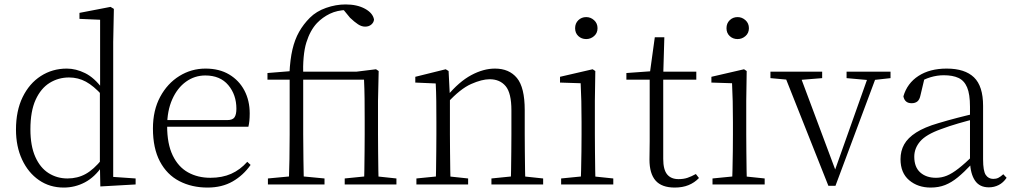

<svg xmlns="http://www.w3.org/2000/svg" viewBox="-20 -831 4568 865"><path d="M267 14Q204 14 155.5 -19.5Q107 -53 79.5 -112Q52 -171 52 -247Q52 -332 82 -393.5Q112 -455 164 -488.5Q216 -522 281 -522Q322 -522 363.5 -501.5Q405 -481 442 -431H452L441 -401Q402 -444 367 -463Q332 -482 291 -482Q243 -482 203.5 -457.5Q164 -433 140.5 -381.5Q117 -330 117 -248Q117 -174 139 -124.5Q161 -75 199 -51Q237 -27 284 -27Q329 -27 365.5 -47Q402 -67 440 -114L450 -83H441Q407 -33 362.5 -9.5Q318 14 267 14ZM432 9 430 -92V-95V-420L431 -429V-742L338 -746V-773L478 -800L493 -791L490 -641V-34L591 -27V0Z M915 14Q844 14 788 -15Q732 -44 700.5 -103.5Q669 -163 669 -252Q669 -334 701.5 -394.5Q734 -455 788 -488.5Q842 -522 906 -522Q968 -522 1012.5 -495.5Q1057 -469 1081 -423.5Q1105 -378 1105 -320Q1105 -283 1099 -260H699V-290H1004Q1028 -290 1036.5 -302.5Q1045 -315 1045 -341Q1045 -404 1008.5 -447.5Q972 -491 905 -491Q857 -491 818 -463Q779 -435 756 -383.5Q733 -332 733 -263Q733 -183 758 -131Q783 -79 827 -54.5Q871 -30 928 -30Q981 -30 1021.5 -48Q1062 -66 1094 -102L1109 -88Q1076 -41 1028 -13.5Q980 14 915 14Z M1187 0V-27L1304 -38H1327L1442 -27V0ZM1281 0Q1283 -56 1284 -113Q1285 -170 1285 -226V-472H1185V-502L1308 -512L1284 -500Q1287 -563 1297.5 -608Q1308 -653 1327.5 -687.5Q1347 -722 1376 -751Q1405 -780 1449 -795.5Q1493 -811 1537 -811Q1589 -811 1624.5 -791.5Q1660 -772 1665 -743Q1664 -730 1653 -720.5Q1642 -711 1625 -711Q1609 -711 1593 -721.5Q1577 -732 1557 -751L1525 -790V-797H1542V-786Q1499 -785 1466 -769Q1433 -753 1408 -727Q1377 -694 1360 -639Q1343 -584 1346 -484V-226Q1346 -170 1347 -113Q1348 -56 1349 0ZM1533 0V-27L1642 -38H1663L1766 -27V0ZM1620 0Q1621 -24 1621.5 -64.5Q1622 -105 1622.5 -149Q1623 -193 1623 -226V-285Q1623 -342 1622.5 -386.5Q1622 -431 1620 -472H1316V-508H1585L1674 -519L1686 -511L1683 -377V-226Q1683 -193 1683.5 -149Q1684 -105 1684.5 -64.5Q1685 -24 1686 0Z M1856 0V-27L1966 -38H1986L2089 -27V0ZM1943 0Q1944 -24 1944.5 -64.5Q1945 -105 1945.5 -149Q1946 -193 1946 -226V-281Q1946 -333 1945.5 -375.5Q1945 -418 1943 -455L1851 -459V-485L1988 -519L2001 -511L2007 -393V-392V-226Q2007 -193 2007.5 -149Q2008 -105 2008.5 -64.5Q2009 -24 2010 0ZM2194 0V-27L2303 -38H2324L2427 -27V0ZM2281 0Q2282 -24 2282.5 -64Q2283 -104 2283.5 -148Q2284 -192 2284 -226V-334Q2284 -412 2258 -443Q2232 -474 2186 -474Q2151 -474 2102.5 -452.5Q2054 -431 1996 -368L1986 -398H1994Q2048 -463 2103 -492.5Q2158 -522 2210 -522Q2274 -522 2309 -479.5Q2344 -437 2344 -335V-226Q2344 -192 2344.5 -148Q2345 -104 2345.5 -64Q2346 -24 2347 0Z M2508 0V-27L2619 -38H2638L2743 -27V0ZM2596 0Q2597 -24 2598 -64.5Q2599 -105 2599.5 -149Q2600 -193 2600 -226V-281Q2600 -332 2599 -375Q2598 -418 2596 -456L2503 -459V-485L2650 -519L2662 -511L2660 -377V-226Q2660 -193 2660.5 -149Q2661 -105 2661.5 -64.5Q2662 -24 2663 0ZM2621 -655Q2600 -655 2585.5 -668.5Q2571 -682 2571 -704Q2571 -726 2585.5 -740Q2600 -754 2621 -754Q2641 -754 2656.5 -740Q2672 -726 2672 -704Q2672 -682 2656.5 -668.5Q2641 -655 2621 -655Z M2937 -472V-508H3117V-472ZM3020 14Q2961 14 2933.5 -17.5Q2906 -49 2906 -112Q2906 -135 2906.5 -152.5Q2907 -170 2907 -196V-472H2802V-502L2927 -511L2907 -496L2930 -663H2973L2968 -493V-481V-115Q2968 -67 2985.5 -45.5Q3003 -24 3037 -24Q3060 -24 3077.5 -30Q3095 -36 3115 -47L3129 -29Q3109 -8 3082 3Q3055 14 3020 14Z M3190 0V-27L3301 -38H3320L3425 -27V0ZM3278 0Q3279 -24 3280 -64.5Q3281 -105 3281.5 -149Q3282 -193 3282 -226V-281Q3282 -332 3281 -375Q3280 -418 3278 -456L3185 -459V-485L3332 -519L3344 -511L3342 -377V-226Q3342 -193 3342.5 -149Q3343 -105 3343.5 -64.5Q3344 -24 3345 0ZM3303 -655Q3282 -655 3267.5 -668.5Q3253 -682 3253 -704Q3253 -726 3267.5 -740Q3282 -754 3303 -754Q3323 -754 3338.5 -740Q3354 -726 3354 -704Q3354 -682 3338.5 -668.5Q3323 -655 3303 -655Z M3712 6 3508 -508H3578L3750 -48H3735L3740 -60L3899 -508H3936L3744 6ZM3451 -479V-508H3684V-479L3573 -470H3550ZM3794 -479V-508H3992V-479L3911 -470H3895Z M4173 14Q4115 14 4076 -19Q4037 -52 4037 -114Q4037 -151 4053.5 -180.5Q4070 -210 4107.5 -234Q4145 -258 4207 -276Q4250 -289 4294.5 -300.5Q4339 -312 4379 -321V-297Q4339 -287 4297.5 -275Q4256 -263 4219 -249Q4152 -225 4125.5 -194Q4099 -163 4099 -125Q4099 -78 4126 -54Q4153 -30 4197 -30Q4222 -30 4245.5 -39.5Q4269 -49 4298.5 -72Q4328 -95 4368 -134L4374 -89H4355Q4323 -55 4295 -32Q4267 -9 4238 2.5Q4209 14 4173 14ZM4435 13Q4393 13 4372.5 -17.5Q4352 -48 4350 -102V-106V-350Q4350 -407 4337 -437.5Q4324 -468 4298 -480Q4272 -492 4232 -492Q4202 -492 4172 -483Q4142 -474 4110 -454L4146 -482L4127 -402Q4123 -382 4113 -374Q4103 -366 4087 -366Q4056 -366 4050 -397Q4067 -456 4118 -489Q4169 -522 4245 -522Q4327 -522 4368 -482.5Q4409 -443 4409 -354V-113Q4409 -61 4421 -43Q4433 -25 4455 -25Q4468 -25 4478 -30Q4488 -35 4500 -46L4515 -30Q4500 -8 4479.5 2.5Q4459 13 4435 13Z"/></svg>

Font: Noto Serif JP
Style: Regular
Weight: 200
Designer: Ryoko NISHIZUKA 西塚涼子 (kana & ideographs); Frank Grießhammer (Latin, Greek & Cyrillic); Wenlong ZHANG 张文龙 (bopomofo); San
Foundry: Adobe
Version: Version 2.001;hotconv 1.1.0;makeotfexe 2.6.0